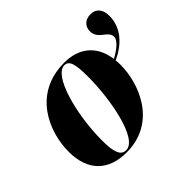

<svg xmlns="http://www.w3.org/2000/svg" viewBox="-153 -804 991 991"><g transform="rotate(-45 342.0 -308.5)"><path d="M248 10C466 10 546 -194 546 -333C546 -345 545 -355 544 -366C626 -404 684 -466 684 -552C684 -596 663 -627 621 -627C578 -627 556 -599 556 -567C556 -505 625 -504 625 -458C625 -433 589 -403 543 -378C527 -497 445 -546 349 -546C120 -546 39 -348 39 -204C39 -60 121 10 248 10ZM255 0C219 0 202 -32 202 -123C202 -312 262 -536 339 -536C374 -536 384 -498 384 -409C384 -238 338 0 255 0Z"/></g></svg>

Font: Noto Serif Display Condensed Black
Style: Italic
Weight: 900
Width: 3
Italic angle: -12°
Designer: Monotype Design Team
Foundry: Monotype Imaging Inc.
Version: Version 2.009